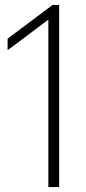

<svg xmlns="http://www.w3.org/2000/svg" viewBox="-20 -762 352 782"><path d="M194.5 -742H221V0H177V-682L11 -557.5V-604.5Z"/></svg>

Font: Encode Sans Semi Condensed ExLight
Style: Regular
Weight: 275
Width: 4
Designer: Multiple Designers
Foundry: Impallari Type
Version: Version 2.000